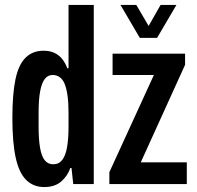

<svg xmlns="http://www.w3.org/2000/svg" viewBox="-20 -744 797 776"><path d="M159 12Q115 12 86 -16.5Q57 -45 43.5 -106.5Q30 -168 30 -267Q30 -364 42.5 -423.5Q55 -483 83.5 -511Q112 -539 156 -539Q181 -539 199.5 -530.5Q218 -522 231 -506Q244 -490 252 -468H257V-724H359V0H276L269 -65H264Q254 -34 228 -11Q202 12 159 12ZM195 -80Q218 -80 231.5 -97.5Q245 -115 251 -149Q257 -183 257 -233V-288Q257 -328 253 -357Q249 -386 241.5 -404.5Q234 -423 221.5 -432Q209 -441 193 -441Q174 -441 161.5 -425.5Q149 -410 142.5 -376.5Q136 -343 136 -288V-233Q136 -180 142 -146Q148 -112 161 -96Q174 -80 195 -80ZM422 0V-48L602 -441H435V-527H728V-482L549 -88H735V0ZM467 -724H531L603 -601H559L629 -724H693L615 -591H545Z"/></svg>

Font: Archivo ExtraCondensed SemiBold
Style: Regular
Weight: 600
Width: 2
Designer: Hector Gatti
Foundry: Omnibus-Type
Version: Version 2.001